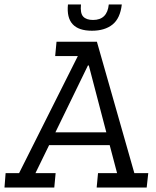

<svg xmlns="http://www.w3.org/2000/svg" viewBox="-43 -836 696 856"><path d="M442 -816H500Q493 -754 458.5 -726.5Q424 -699 367 -699Q248 -699 260 -816H318Q314 -777 328 -762Q342 -747 372 -747Q435 -747 442 -816ZM-18 -64H42L304 -586H203L209 -650H389L556 -64H618L611 0H388L394 -64H479L446 -189H176L115 -64H205L199 0H-23ZM349 -544 204 -246H431L353 -544Z"/></svg>

Font: Zilla Slab Regular
Style: Italic
Weight: 400
Italic angle: -6°
Designer: Typotheque.com
Foundry: Typotheque type foundry
Version: Version 1.1; 2017; ttfautohint (v1.6)